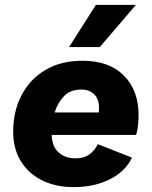

<svg xmlns="http://www.w3.org/2000/svg" viewBox="-20 -758 622 787"><path d="M282 9Q208 9 152 -19Q96 -47 65 -98Q34 -149 34 -218Q34 -302 68.5 -368Q103 -434 166.5 -471.5Q230 -509 318 -509Q427 -509 487.5 -448.5Q548 -388 548 -286Q548 -267 546 -246Q544 -225 538 -205H192Q193 -158 220 -133.5Q247 -109 289 -109Q325 -109 347 -125.5Q369 -142 381 -167L521 -112Q494 -55 430 -23Q366 9 282 9ZM314 -391Q268 -391 242 -363.5Q216 -336 204 -297H385Q386 -304 386 -314Q386 -352 366 -371.5Q346 -391 314 -391ZM373 -738H537L389 -565H263Z"/></svg>

Font: Work Sans
Style: Bold Italic
Weight: 700
Italic angle: -13°
Designer: Wei Huang
Foundry: Wei Huang
Version: Version 2.010; ttfautohint (v1.8.3)